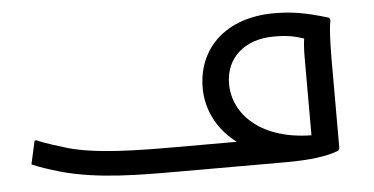

<svg xmlns="http://www.w3.org/2000/svg" viewBox="-42 -589 1292 663"><g transform="rotate(-5 604.0 -258.0)"><path d="M1116 -484C1034 -509 987 -516 928 -516C760 -516 660 -417 660 -280C660 -198 702 -129 761 -85H552C414 -85 272 -87 176 -115C153 -122 96 -139 74 -150H66L48 -69C73 -58 108 -46 147 -35C273 0 418 0 552 0H924C1008 0 1068 -8 1108 -24L1112 -32V-316C1112 -356 1112 -440 1120 -476ZM752 -287C752 -375 817 -436 921 -436C973 -436 995 -429 1024 -420C1021 -401 1020 -378 1020 -352V-85C849 -87 752 -178 752 -287Z"/></g></svg>

Font: Kufam Arabic Latin Roman Normal
Style: Regular
Weight: 400
Designer: Wael Morcos & Artur Schmal
Version: Version 1.200;PS 001.200;hotconv 1.0.88;makeotf.lib2.5.64775